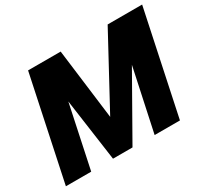

<svg xmlns="http://www.w3.org/2000/svg" viewBox="-141 -926 1229 1143"><g transform="rotate(-30 473.0 -355.0)"><path d="M12 0H186L277 -430L337 -2H471L714 -430L622 0H796L946 -710H709L447 -226L386 -710H162Z"/></g></svg>

Font: Geist ExtraBold
Style: Italic
Weight: 800
Italic angle: -12°
Designer: Basement.studio, Andrés Briganti, Mateo Zaragoza
Foundry: Basement.studio, Vercel, Andrés Briganti, Guido Ferreyra, Mateo Zaragoza
Version: Version 1.500